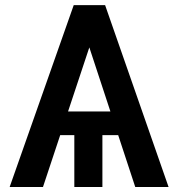

<svg xmlns="http://www.w3.org/2000/svg" viewBox="-20 -748 712 768"><path d="M370.6 -658.7 151.9 0H18.6L274.9 -727.5H353ZM521 0 302.7 -663.6 322.3 -727.5H400.4L654.3 0ZM514.6 -302.2V-207.5H145V-302.2ZM389.6 -263.2V0H277.3V-263.2Z"/></svg>

Font: Inter Cardless Tabular Medium
Style: Regular
Weight: 500
Designer: Rasmus Andersson
Foundry: rsms
Version: Version 4.000;git-4fc901f